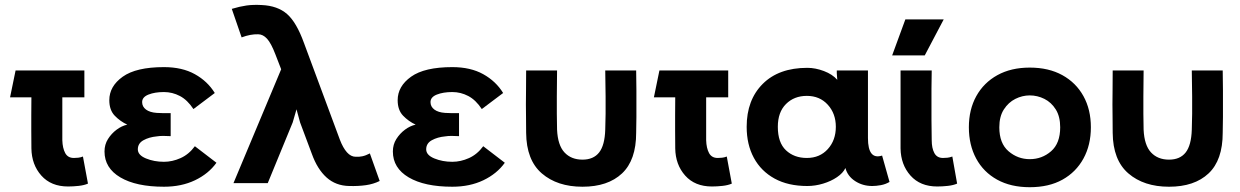

<svg xmlns="http://www.w3.org/2000/svg" viewBox="-20 -764 5173 801"><path d="M264 14Q193 14 152.5 -31.5Q112 -77 111 -145Q111 -188 110.5 -219.5Q110 -251 110.5 -283Q111 -315 111 -358H22L45 -470H332V-358H240Q240 -298 240 -258.5Q240 -219 240 -179Q241 -146 252 -125.5Q263 -105 288 -105Q296 -105 306 -106Q316 -107 326 -111L347 2Q331 9 308 11.5Q285 14 264 14Z M883 -85Q850 -39 793.5 -12Q737 15 664 15Q548 15 482 -24Q416 -63 416 -132Q416 -161 430.5 -184Q445 -207 466.5 -223Q488 -239 511 -244Q481 -258 458.5 -281.5Q436 -305 436 -346Q436 -404 492 -444Q548 -484 664 -484Q740 -484 793 -454.5Q846 -425 876 -376L787 -309Q762 -347 730.5 -363.5Q699 -380 664 -380Q626 -380 599.5 -369.5Q573 -359 573 -338Q573 -319 589 -307Q605 -295 634 -293Q646 -292 660.5 -292Q675 -292 692 -292V-196Q675 -197 660.5 -197Q646 -197 634 -195Q602 -192 578.5 -179Q555 -166 555 -141Q555 -117 589 -103Q623 -89 664 -89Q699 -89 733.5 -104.5Q768 -120 793 -154Z M1437 12Q1381 11 1342.5 -23.5Q1304 -58 1281 -122L1232 -253L1217 -308L1201 -253L1097 0H954L1153 -475L1129 -537Q1111 -584 1094 -602.5Q1077 -621 1057 -621Q1025 -622 988 -608L947 -727Q980 -737 1008 -741Q1036 -745 1072 -743Q1138 -740 1177.5 -705.5Q1217 -671 1248 -585L1398 -181Q1411 -147 1427.5 -128.5Q1444 -110 1464 -110Q1477 -109 1491.5 -112Q1506 -115 1523 -124L1564 -9Q1538 4 1506.5 8.5Q1475 13 1437 12Z M2086 -85Q2053 -39 1996.5 -12Q1940 15 1867 15Q1751 15 1685 -24Q1619 -63 1619 -132Q1619 -161 1633.5 -184Q1648 -207 1669.5 -223Q1691 -239 1714 -244Q1684 -258 1661.5 -281.5Q1639 -305 1639 -346Q1639 -404 1695 -444Q1751 -484 1867 -484Q1943 -484 1996 -454.5Q2049 -425 2079 -376L1990 -309Q1965 -347 1933.5 -363.5Q1902 -380 1867 -380Q1829 -380 1802.5 -369.5Q1776 -359 1776 -338Q1776 -319 1792 -307Q1808 -295 1837 -293Q1849 -292 1863.5 -292Q1878 -292 1895 -292V-196Q1878 -197 1863.5 -197Q1849 -197 1837 -195Q1805 -192 1781.5 -179Q1758 -166 1758 -141Q1758 -117 1792 -103Q1826 -89 1867 -89Q1902 -89 1936.5 -104.5Q1971 -120 1996 -154Z M2175 -470H2304Q2303 -403 2303 -361.5Q2303 -320 2303 -289.5Q2303 -259 2304 -223Q2307 -158 2335 -128Q2363 -98 2410 -98Q2456 -98 2479.5 -128Q2503 -158 2505 -223Q2506 -259 2506.5 -289.5Q2507 -320 2506.5 -361.5Q2506 -403 2505 -470H2634Q2635 -420 2635 -387Q2635 -354 2635 -328.5Q2635 -303 2635 -276Q2635 -249 2634 -210Q2634 -96 2575 -40.5Q2516 15 2410 15Q2305 15 2240.5 -40.5Q2176 -96 2175 -210Q2175 -249 2174.5 -276Q2174 -303 2174 -328.5Q2174 -354 2174.5 -387Q2175 -420 2175 -470Z M2950 14Q2879 14 2838.5 -31.5Q2798 -77 2797 -145Q2797 -188 2796.5 -219.5Q2796 -251 2796.5 -283Q2797 -315 2797 -358H2708L2731 -470H3018V-358H2926Q2926 -298 2926 -258.5Q2926 -219 2926 -179Q2927 -146 2938 -125.5Q2949 -105 2974 -105Q2982 -105 2992 -106Q3002 -107 3012 -111L3033 2Q3017 9 2994 11.5Q2971 14 2950 14Z M3095 -235Q3095 -347 3162 -414Q3229 -481 3348 -481Q3382 -481 3417.5 -467.5Q3453 -454 3473 -431L3471 -458V-470H3601V-188Q3601 -96 3660 -115L3691 -5Q3674 5 3654.5 8.5Q3635 12 3619 12Q3579 12 3547.5 -8.5Q3516 -29 3507 -63Q3497 -42 3472 -25Q3447 -8 3414 2Q3381 12 3348 12Q3268 12 3211.5 -19Q3155 -50 3125 -105.5Q3095 -161 3095 -235ZM3346 -105Q3400 -105 3433.5 -142Q3467 -179 3467 -235Q3467 -290 3433.5 -327Q3400 -364 3346 -364Q3293 -364 3259 -330Q3225 -296 3225 -235Q3225 -169 3259 -137Q3293 -105 3346 -105Z M3890 14Q3819 14 3778.5 -31.5Q3738 -77 3737 -145Q3737 -198 3737 -236.5Q3737 -275 3737 -308Q3737 -341 3737 -379Q3737 -417 3737 -470H3867Q3866 -427 3866 -394Q3866 -361 3866 -330Q3866 -299 3866 -263.5Q3866 -228 3867 -179Q3867 -146 3878 -125.5Q3889 -105 3914 -105Q3923 -105 3932.5 -106Q3942 -107 3953 -111L3973 2Q3957 9 3934 11.5Q3911 14 3890 14ZM3757 -683H3917L3838 -533H3702Z M4276 17Q4197 17 4140 -14.5Q4083 -46 4052.5 -102.5Q4022 -159 4022 -233Q4022 -307 4053 -363Q4084 -419 4141 -450.5Q4198 -482 4276 -482Q4355 -482 4412 -450.5Q4469 -419 4500 -363Q4531 -307 4531 -233Q4531 -159 4500 -102.5Q4469 -46 4412.5 -14.5Q4356 17 4276 17ZM4276 -366Q4245 -366 4216 -351.5Q4187 -337 4168 -307.5Q4149 -278 4149 -233Q4149 -166 4187.5 -133Q4226 -100 4276 -100Q4327 -100 4365 -133Q4403 -166 4403 -233Q4403 -278 4384.5 -307.5Q4366 -337 4337 -351.5Q4308 -366 4276 -366Z M4622 -470H4751Q4750 -403 4750 -361.5Q4750 -320 4750 -289.5Q4750 -259 4751 -223Q4754 -158 4782 -128Q4810 -98 4857 -98Q4903 -98 4926.5 -128Q4950 -158 4952 -223Q4953 -259 4953.5 -289.5Q4954 -320 4953.5 -361.5Q4953 -403 4952 -470H5081Q5082 -420 5082 -387Q5082 -354 5082 -328.5Q5082 -303 5082 -276Q5082 -249 5081 -210Q5081 -96 5022 -40.5Q4963 15 4857 15Q4752 15 4687.5 -40.5Q4623 -96 4622 -210Q4622 -249 4621.5 -276Q4621 -303 4621 -328.5Q4621 -354 4621.5 -387Q4622 -420 4622 -470Z"/></svg>

Font: Kreadon
Style: Bold
Weight: 700
Designer: Reiya WATANABE
Foundry: StudioGnu
Version: Version 1.003; ttfautohint (v1.8.4.7-5d5b);gftools[0.9.32]